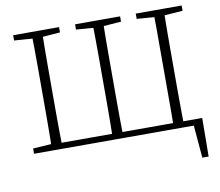

<svg xmlns="http://www.w3.org/2000/svg" viewBox="-90 -782 1233 1075"><g transform="rotate(-10 527.0 -244.5)"><path d="M154 0Q155 -51 155.5 -102.5Q156 -154 156 -207.5Q156 -261 156 -315V-363Q156 -416 156 -468Q156 -520 155.5 -571.5Q155 -623 154 -674H214Q213 -623 212.5 -571.5Q212 -520 212 -468Q212 -416 212 -363V-315Q212 -260 212 -207Q212 -154 212.5 -102.5Q213 -51 214 0ZM500 0Q501 -51 501.5 -102.5Q502 -154 502 -207Q502 -260 502 -315V-363Q502 -416 502 -468Q502 -520 501.5 -571.5Q501 -623 500 -674H560Q559 -623 558.5 -571.5Q558 -520 558 -468Q558 -416 558 -363V-315Q558 -261 558 -207.5Q558 -154 558.5 -102.5Q559 -51 560 0ZM847 0Q848 -51 848 -102.5Q848 -154 848 -207.5Q848 -261 848 -315V-363Q848 -416 848 -468Q848 -520 848 -571.5Q848 -623 847 -674H906Q905 -623 904.5 -571.5Q904 -520 904 -468Q904 -416 904 -363V-315Q904 -260 904 -207Q904 -154 904.5 -102.5Q905 -51 906 0ZM186 0V-34H1013L1011 185H975L957 -26L987 0ZM51 -644V-674H312V-644L193 -635H175ZM403 -644V-674H659V-644L540 -635H521ZM748 -644V-674H1009V-644L885 -635H867ZM51 0V-30L175 -38H183V0Z"/></g></svg>

Font: Source Serif 4 18pt Light
Style: Regular
Weight: 300
Designer: Frank Grießhammer
Foundry: Adobe Systems Incorporated
Version: Version 4.004;hotconv 1.0.116;makeotfexe 2.5.65601